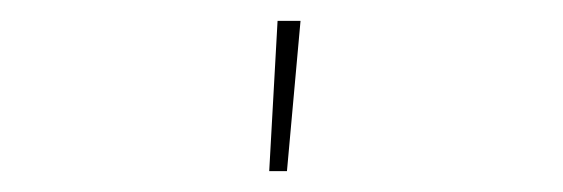

<svg xmlns="http://www.w3.org/2000/svg" viewBox="-20 -764 540 184"><path d="M238 -600 246 -744H268L255 -600Z"/></svg>

Font: Iosevka Term Curly Thin
Style: Regular
Weight: 100
Designer: Belleve Invis
Foundry: Belleve Invis
Version: Version 32.3.0